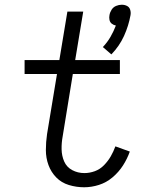

<svg xmlns="http://www.w3.org/2000/svg" viewBox="-20 -784 616 812"><path d="M451 -554Q485 -589 504.5 -632Q524 -675 532 -720Q534 -732 530.5 -743Q527 -754 517 -759Q507 -764 495 -764Q483 -764 471 -759Q459 -754 452 -743Q445 -732 443 -720Q441 -710 443 -700Q445 -690 452.5 -684Q460 -678 470 -676Q461 -652 447.5 -628.5Q434 -605 415 -585ZM336 8Q367 8 398.5 -2Q430 -12 456 -34Q482 -56 500 -84Q518 -112 529 -143L468 -165Q460 -143 448.5 -123Q437 -103 420 -85.5Q403 -68 381 -60Q359 -52 337 -52Q309 -52 285.5 -64.5Q262 -77 251.5 -101Q241 -125 240.5 -152.5Q240 -180 245 -207L288 -471H487V-530H298L332 -735H265L231 -530H84V-471H221L179 -217Q174 -183 174 -149.5Q174 -116 185 -86Q196 -56 218 -33.5Q240 -11 271.5 -1.5Q303 8 336 8Z"/></svg>

Font: Iosevka Sparkle Light
Style: Italic
Weight: 300
Italic angle: -9°
Designer: Belleve Invis
Foundry: Belleve Invis
Version: Version 4.5.0; ttfautohint (v1.8.3)